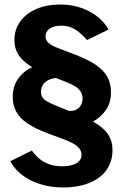

<svg xmlns="http://www.w3.org/2000/svg" viewBox="-20 -753 557 852"><path d="M26.2 -37.8 121.2 -84.8Q137.4 -63.4 155 -48.6Q172.6 -33.8 197.9 -24.4Q223.2 -15 255.8 -15Q295 -15 318.4 -28.2Q341.8 -41.5 341.8 -66.5Q341.8 -86.2 325.2 -101.8Q308.8 -117.4 266.5 -133.5L191.8 -161.5Q135.9 -182.5 102.3 -205.1Q68.8 -227.6 52.6 -256.4Q36.5 -285.1 36.5 -323.8Q36.5 -368.6 59.3 -402.1Q82.1 -435.6 122.8 -455Q93.5 -472.8 76.1 -491.7Q58.8 -510.6 51.4 -531.2Q44 -551.9 44 -576.2Q44 -620.9 68.9 -656.5Q93.9 -692.1 140.1 -712.6Q186.4 -733 248.5 -733Q298.5 -733 341.6 -717.6Q384.8 -702.2 415.4 -676.9Q446 -651.5 461.5 -621.8L366.2 -575.2L364.8 -577Q347 -596.4 331.6 -609.3Q316.2 -622.2 296.2 -630.8Q276.2 -639.2 252.8 -639.2Q220 -639.2 201 -626.2Q182 -613.1 182 -591Q182 -574.4 196 -562.1Q210 -549.9 234.5 -540.8L311.2 -511.5Q369.4 -489.2 404.2 -465.8Q439.1 -442.4 455.8 -412.8Q472.5 -383.2 472.5 -343.8Q472.5 -299 451.8 -267.4Q431.1 -235.8 392.8 -213.2Q438.4 -187.8 458.8 -157.9Q479.2 -128.1 479.2 -86.8Q479.2 -38 453.8 -0.5Q428.2 37 378.4 57.9Q328.5 78.8 258.8 78.8Q202.1 78.8 154.8 62.9Q107.4 47 74.5 20.6Q41.6 -5.8 26.2 -37.8ZM346 -322.8Q344.5 -336.6 336.8 -348.1Q329.1 -359.6 313.4 -369.9Q297.6 -380.1 271.5 -390L228.5 -406.8Q207.6 -405 192.4 -396.5Q177.2 -388 169.5 -374.9Q161.8 -361.8 161.8 -346.2Q161.8 -331.8 167.9 -321.7Q174 -311.6 190.1 -302.2Q206.2 -292.9 237.8 -280.5L285.8 -261Q304.5 -259 319.1 -267Q333.6 -275 340.8 -290Q347.9 -305 346 -322.8Z"/></svg>

Font: Public Sans VF
Style: Regular
Weight: 400
Designer: Pablo Impallari, Rodrigo Fuenzalida (Modified by Dan O. Williams and USWDS)
Version: Version 1.003